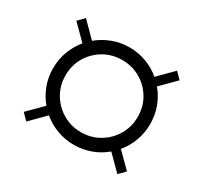

<svg xmlns="http://www.w3.org/2000/svg" viewBox="-108 -715 828 782"><g transform="rotate(30 306.0 -324.0)"><path d="M92 -80.5 63.5 -109.5 131 -177Q106.5 -206.5 92.2 -244Q78 -281.5 78 -323.5Q78 -366 92.2 -403.5Q106.5 -441 131 -470.5L63.5 -538L92 -567L159.5 -499Q189.5 -524 227 -538.2Q264.5 -552.5 306.5 -552.5Q348.5 -552.5 386.2 -538.2Q424 -524 453 -499L520.5 -567L549 -538L481.5 -470.5Q506.5 -441 520.5 -403.5Q534.5 -366 534.5 -323.5Q534.5 -281.5 520.5 -244Q506.5 -206.5 481.5 -176.5L549 -109.5L520.5 -80.5L453 -148Q424 -123 386.2 -109Q348.5 -95 306.5 -95Q264.5 -95 227 -109Q189.5 -123 159.5 -148.5ZM306.5 -154Q353.5 -154 392 -176.8Q430.5 -199.5 453.2 -238Q476 -276.5 476 -323.5Q476 -371.5 453.2 -409.8Q430.5 -448 392 -470.5Q353.5 -493 306.5 -493Q259 -493 220.5 -470.5Q182 -448 159.2 -409.8Q136.5 -371.5 136.5 -323.5Q136.5 -276.5 159.2 -238Q182 -199.5 220.5 -176.8Q259 -154 306.5 -154Z"/></g></svg>

Font: Spartan Thin
Style: Regular
Weight: 400
Version: Version 1.004